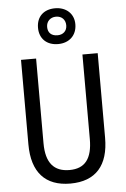

<svg xmlns="http://www.w3.org/2000/svg" viewBox="-64 -1034 713 1090"><g transform="rotate(-5 292.5 -489.5)"><path d="M292 -785C356 -785 399 -826 399 -889C399 -950 354 -989 292 -989C227 -989 186 -950 186 -887C186 -825 227 -785 292 -785ZM293 -835C257 -835 238 -855 238 -887C238 -919 261 -941 293 -941C326 -941 347 -919 347 -887C347 -855 325 -835 293 -835ZM511 -232V-714H424V-232C424 -121 383 -67 294 -67C206 -67 160 -119 160 -231V-714H74V-232C74 -73 150 10 292 10C438 10 511 -75 511 -232Z"/></g></svg>

Font: Noto Sans Bengali Condensed
Style: Regular
Weight: 400
Width: 3
Designer: Jelle Bosma - Monotype Design Team
Foundry: Monotype Imaging Inc.
Version: Version 2.003